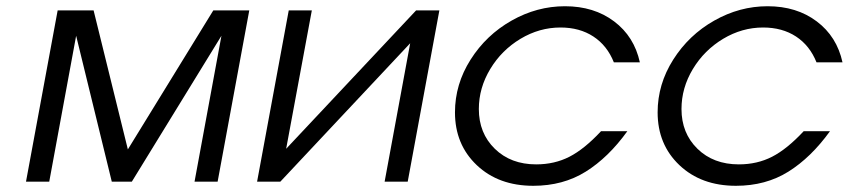

<svg xmlns="http://www.w3.org/2000/svg" viewBox="-20 -580 2710 613"><path d="M63 0 164.1 -546.9H278.8L388.2 -103L661.1 -546.9H775.9L674.8 0H601.1L687 -465.8L400.9 0H336.9L223.1 -465.8L137.2 0Z M800.8 0 901.9 -546.9H975.6L893.6 -105L1308.6 -546.9H1382.8L1281.7 0H1208L1289.6 -441.9L875 0Z M1898.9 -161.1H1982.9Q1922.4 -77.1 1850.1 -32Q1777.8 13.2 1682.6 13.2Q1571.8 13.2 1502.2 -52.7Q1432.6 -118.7 1432.6 -221.2Q1432.6 -311 1482.4 -389.6Q1532.2 -468.3 1613.3 -514.2Q1694.3 -560.1 1783.7 -560.1Q1876.5 -560.1 1940.7 -511.7Q2004.9 -463.4 2022.9 -380.9H1939.9Q1918.5 -434.6 1874.5 -463.4Q1830.6 -492.2 1769.5 -492.2Q1702.1 -492.2 1641.8 -456.1Q1581.5 -419.9 1545.2 -359.6Q1508.8 -299.3 1508.8 -231.9Q1508.8 -154.8 1559.8 -105Q1610.8 -55.2 1691.9 -55.2Q1750.5 -55.2 1798.1 -79.6Q1845.7 -104 1898.9 -161.1Z M2545.9 -161.1H2629.9Q2569.3 -77.1 2497.1 -32Q2424.8 13.2 2329.6 13.2Q2218.8 13.2 2149.2 -52.7Q2079.6 -118.7 2079.6 -221.2Q2079.6 -311 2129.4 -389.6Q2179.2 -468.3 2260.3 -514.2Q2341.3 -560.1 2430.7 -560.1Q2523.4 -560.1 2587.6 -511.7Q2651.9 -463.4 2669.9 -380.9H2586.9Q2565.4 -434.6 2521.5 -463.4Q2477.5 -492.2 2416.5 -492.2Q2349.1 -492.2 2288.8 -456.1Q2228.5 -419.9 2192.1 -359.6Q2155.8 -299.3 2155.8 -231.9Q2155.8 -154.8 2206.8 -105Q2257.8 -55.2 2338.9 -55.2Q2397.5 -55.2 2445.1 -79.6Q2492.7 -104 2545.9 -161.1Z"/></svg>

Font: Involve
Style: Italic
Weight: 400
Italic angle: -10.5°
Designer: Stefan Peev
Foundry: Context Ltd.
Version: Version 1.001